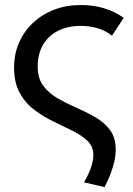

<svg xmlns="http://www.w3.org/2000/svg" viewBox="-20 -525 528 764"><path d="M396 219.5 314.5 200.5Q336 162 343.8 136.5Q351.5 111 351.5 92Q351.5 58.5 328.8 36.2Q306 14 270 -3.8Q234 -21.5 193.8 -41Q153.5 -60.5 117.5 -87.2Q81.5 -114 58.8 -154.8Q36 -195.5 36 -256.5Q36 -310 55.8 -355.2Q75.5 -400.5 111.5 -434.2Q147.5 -468 195.8 -486.5Q244 -505 301.5 -505Q400.5 -505 472.5 -454L425.5 -383Q401.5 -402.5 369.8 -412.2Q338 -422 302 -422Q249 -422 210.5 -402.2Q172 -382.5 151 -346.2Q130 -310 130 -259.5Q130 -213 152.5 -183.2Q175 -153.5 210.2 -133.2Q245.5 -113 285.2 -95.8Q325 -78.5 360.2 -58Q395.5 -37.5 418 -7.2Q440.5 23 440.5 71Q440.5 91 435.8 114Q431 137 421.2 163.2Q411.5 189.5 396 219.5Z"/></svg>

Font: Geologica Roman Light
Style: Regular
Weight: 300
Designer: Sindre Bremnes, Frode Helland
Foundry: Monokrom Skriftforlag AS
Version: Version 1.010;gftools[0.9.28]